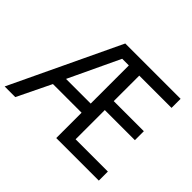

<svg xmlns="http://www.w3.org/2000/svg" viewBox="-153 -950 1185 1185"><g transform="rotate(45 440.0 -357.0)"><path d="M820.8 0H449.2V-221.2H199.2L91.8 0H-1L337.9 -713.9H820.8V-634.8H539.1V-412.1H801.8V-334H539.1V-79.1H820.8ZM233.9 -300.8H449.2V-633.8H391.1Z"/></g></svg>

Font: Noto Sans Historic
Style: Regular
Weight: 400
Designer: Monotype Design Team
Foundry: Monotype Imaging Inc.
Version: Version 0.71 uh